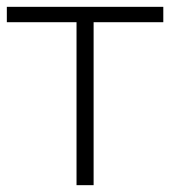

<svg xmlns="http://www.w3.org/2000/svg" viewBox="-21 -542 498 562"><path d="M203 0V-477H-1V-522H457V-477H253V0Z"/></svg>

Font: Montserrat Light
Style: Regular
Weight: 300
Designer: Julieta Ulanovsky
Foundry: Julieta Ulanovsky
Version: Version 9.000; ttfautohint (v1.8.4.7-5d5b)